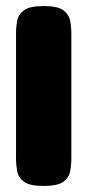

<svg xmlns="http://www.w3.org/2000/svg" viewBox="-20 -606 288 635"><path d="M124 9Q79 9 60 -4.5Q41 -18 37 -39.5Q33 -61 33 -83V-495Q33 -517 37 -538Q41 -559 60 -572.5Q79 -586 125 -586Q171 -586 189.5 -572Q208 -558 212 -537Q216 -516 216 -494V-82Q216 -60 212 -39Q208 -18 189 -4.5Q170 9 124 9Z"/></svg>

Font: Fredoka Light
Style: Regular
Weight: 300
Designer: Ben Nathan
Foundry: Milena B. Brandão, Ben Nathan
Version: Version 2.001